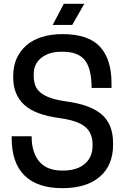

<svg xmlns="http://www.w3.org/2000/svg" viewBox="-20 -970 651 1002"><path d="M289 -354Q162 -371 105.5 -424Q49 -477 49 -564V-575Q49 -625 67 -665Q85 -705 118 -733.5Q151 -762 198.5 -777Q246 -792 306 -792Q440 -792 501 -727Q562 -662 562 -535V-511H458Q458 -611 423 -655.5Q388 -700 307 -700H300Q236 -700 196 -668.5Q156 -637 156 -583V-575Q156 -548 163.5 -526Q171 -504 190.5 -487.5Q210 -471 242.5 -459.5Q275 -448 324 -441Q452 -424 511 -372.5Q570 -321 570 -225V-214Q570 -107 500.5 -47.5Q431 12 306 12Q175 12 108 -54Q41 -120 41 -249V-259H145Q145 -213 156.5 -179Q168 -145 188.5 -123Q209 -101 238 -90.5Q267 -80 302 -80H310Q381 -80 422 -114.5Q463 -149 463 -209V-217Q463 -276 424 -308.5Q385 -341 289 -354ZM420 -950 357 -840H255L313 -950Z"/></svg>

Font: Cooper Hewitt
Style: Regular
Weight: 707
Designer: Village Type and Design LLC
Foundry: Cooper Hewitt Smithsonian Design Museum
Version: 1.000